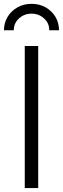

<svg xmlns="http://www.w3.org/2000/svg" viewBox="-34 -963 322 983"><path d="M161.6 -727.5V0H92.8V-727.5ZM127.4 -943.4Q168 -943.4 199.7 -925.3Q231.4 -907.2 249.8 -876.7Q268.1 -846.2 268.1 -808.1H218.3Q218.3 -844.7 191.4 -868.9Q164.6 -893.1 127.4 -893.1Q90.3 -893.1 63.5 -868.9Q36.6 -844.7 36.6 -808.1H-13.7Q-13.7 -846.2 4.9 -876.7Q23.4 -907.2 55.4 -925.3Q87.4 -943.4 127.4 -943.4Z"/></svg>

Font: Inter 17pt Light
Style: Regular
Weight: 300
Version: Version 4.001;git-66647c0bb